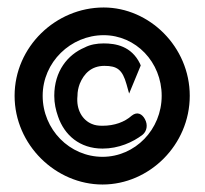

<svg xmlns="http://www.w3.org/2000/svg" viewBox="-20 -482 548 513"><path d="M19 -226C19 -95 129 11 254 11C379 11 487 -95 487 -226C487 -357 379 -462 257 -462C129 -462 19 -357 19 -226ZM94 -226C94 -316 169 -388 257 -388C343 -388 412 -316 412 -226C412 -136 341 -63 254 -63C166 -63 94 -136 94 -226ZM125 -226C125 -206 129 -188 135 -171C152 -121 193 -85 254 -85C297 -85 335 -102 361 -122C372 -131 376 -148 367 -164C360 -177 347 -185 332 -173C313 -156 286 -146 254 -146C243 -146 234 -147 225 -151C201 -161 183 -188 187 -226C187 -237 189 -247 193 -258C204 -285 224 -306 259 -306C293 -306 307 -296 318 -257L325 -232L356 -307L354 -312C331 -359 289 -366 257 -366C239 -366 221 -363 206 -355C161 -336 125 -292 125 -226Z"/></svg>

Font: Charger Pro
Style: ExBdNar
Weight: 400
Designer: Jasper
Foundry: Cannot Into Space Fonts
Version: Version 1.09